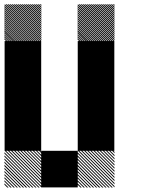

<svg xmlns="http://www.w3.org/2000/svg" viewBox="-21 -854 708 875"><path d="M500.8 -155.8 489.2 -167.5H495L500.8 -161.7ZM500.8 -141.7 475 -167.5H480.8L500.8 -147.5ZM500.8 -127.5 460.8 -167.5H466.7L500.8 -133.3ZM500.8 -113.3 446.7 -167.5H452.5L500.8 -119.2ZM500.8 -99.2 432.5 -167.5H438.3L500.8 -105ZM500.8 -85 418.3 -167.5H424.2L500.8 -90.8ZM500.8 -70.8 404.2 -167.5H410L500.8 -76.7ZM500.8 -56.7 390 -167.5H395.8L500.8 -62.5ZM500.8 -42.5 375.8 -167.5H381.7L500.8 -48.3ZM500.8 -28.3 361.7 -167.5H367.5L500.8 -34.2ZM500.8 -14.2 347.5 -167.5H353.3L500.8 -20ZM500.8 0 333.3 -167.5H339.2L500.8 -5.8ZM487.5 0.8 332.5 -154.2V-160L493.3 0.8ZM473.3 0.8 332.5 -140V-145.8L479.2 0.8ZM459.2 0.8 332.5 -125.8V-131.7L465 0.8ZM445 0.8 332.5 -111.7V-117.5L450.8 0.8ZM430 0.8 332.5 -96.7V-103.3L436.7 0.8ZM416.7 0.8 332.5 -83.3V-89.2L422.5 0.8ZM402.5 0.8 332.5 -69.2V-75L408.3 0.8ZM388.3 0.8 332.5 -55V-60.8L394.2 0.8ZM374.2 0.8 332.5 -40.8V-46.7L380 0.8ZM360 0.8 332.5 -26.7V-32.5L365.8 0.8ZM345.8 0.8 332.5 -12.5V-18.3L351.7 0.8ZM167.5 -155.8 155.8 -167.5H161.7L167.5 -161.7ZM167.5 -141.7 141.7 -167.5H147.5L167.5 -147.5ZM167.5 -127.5 127.5 -167.5H133.3L167.5 -133.3ZM167.5 -113.3 113.3 -167.5H119.2L167.5 -119.2ZM167.5 -99.2 99.2 -167.5H105L167.5 -105ZM167.5 -85 85 -167.5H90.8L167.5 -90.8ZM167.5 -70.8 70.8 -167.5H76.7L167.5 -76.7ZM167.5 -56.7 56.7 -167.5H62.5L167.5 -62.5ZM167.5 -42.5 42.5 -167.5H48.3L167.5 -48.3ZM167.5 -28.3 28.3 -167.5H34.2L167.5 -34.2ZM167.5 -14.2 14.2 -167.5H20L167.5 -20ZM167.5 0 0 -167.5H5.8L167.5 -5.8ZM154.2 0.8 -0.8 -154.2V-160L160 0.8ZM140 0.8 -0.8 -140V-145.8L145.8 0.8ZM125.8 0.8 -0.8 -125.8V-131.7L131.7 0.8ZM111.7 0.8 -0.8 -111.7V-117.5L117.5 0.8ZM96.7 0.8 -0.8 -96.7V-103.3L103.3 0.8ZM83.3 0.8 -0.8 -83.3V-89.2L89.2 0.8ZM69.2 0.8 -0.8 -69.2V-75L75 0.8ZM55 0.8 -0.8 -55V-60.8L60.8 0.8ZM40.8 0.8 -0.8 -40.8V-46.7L46.7 0.8ZM26.7 0.8 -0.8 -26.7V-32.5L32.5 0.8ZM12.5 0.8 -0.8 -12.5V-18.3L18.3 0.8ZM500.8 -826.7 493.3 -834.2H499.2L500.8 -832.5ZM500.8 -817.5 484.2 -834.2H490L500.8 -823.3ZM500.8 -808.3 475 -834.2H480.8L500.8 -814.2ZM500.8 -799.2 465.8 -834.2H471.7L500.8 -805ZM500.8 -790 456.7 -834.2H462.5L500.8 -795.8ZM500.8 -780.8 447.5 -834.2H453.3L500.8 -786.7ZM500.8 -771.7 438.3 -834.2H444.2L500.8 -777.5ZM500.8 -762.5 429.2 -834.2H435L500.8 -768.3ZM500.8 -753.3 420 -834.2H425.8L500.8 -759.2ZM500.8 -744.2 410.8 -834.2H416.7L500.8 -750ZM500.8 -735 401.7 -834.2H407.5L500.8 -740.8ZM500.8 -725.8 392.5 -834.2H398.3L500.8 -731.7ZM500.8 -716.7 383.3 -834.2H389.2L500.8 -722.5ZM500.8 -707.5 374.2 -834.2H380L500.8 -713.3ZM500.8 -698.3 365 -834.2H370.8L500.8 -704.2ZM500.8 -689.2 355.8 -834.2H361.7L500.8 -695ZM500.8 -680 346.7 -834.2H352.5L500.8 -685.8ZM500.8 -670.8 337.5 -834.2H343.3L500.8 -676.7ZM496.7 -665.8 332.5 -830 334.2 -834.2 500.8 -667.5ZM487.5 -665.8 332.5 -820.8V-826.7L493.3 -665.8ZM478.3 -665.8 332.5 -811.7V-817.5L484.2 -665.8ZM469.2 -665.8 332.5 -802.5V-808.3L475 -665.8ZM460 -665.8 332.5 -793.3V-799.2L465.8 -665.8ZM450.8 -665.8 332.5 -784.2V-790L456.7 -665.8ZM441.7 -665.8 332.5 -775V-780.8L447.5 -665.8ZM432.5 -665.8 332.5 -765.8V-771.7L438.3 -665.8ZM423.3 -665.8 332.5 -756.7V-762.5L429.2 -665.8ZM414.2 -665.8 332.5 -747.5V-753.3L420 -665.8ZM405 -665.8 332.5 -738.3V-744.2L410.8 -665.8ZM395.8 -665.8 332.5 -729.2V-735L401.7 -665.8ZM386.7 -665.8 332.5 -720V-725.8L392.5 -665.8ZM376.7 -665.8 332.5 -710V-716.7L383.3 -665.8ZM368.3 -665.8 332.5 -701.7V-707.5L374.2 -665.8ZM359.2 -665.8 332.5 -692.5V-698.3L365 -665.8ZM350 -665.8 332.5 -683.3V-689.2L355.8 -665.8ZM340.8 -665.8 332.5 -674.2V-680L346.7 -665.8ZM167.5 -826.7 160 -834.2H165.8L167.5 -832.5ZM167.5 -817.5 150.8 -834.2H156.7L167.5 -823.3ZM167.5 -808.3 141.7 -834.2H147.5L167.5 -814.2ZM167.5 -799.2 132.5 -834.2H138.3L167.5 -805ZM167.5 -790 123.3 -834.2H129.2L167.5 -795.8ZM167.5 -780.8 114.2 -834.2H120L167.5 -786.7ZM167.5 -771.7 105 -834.2H110.8L167.5 -777.5ZM167.5 -762.5 95.8 -834.2H101.7L167.5 -768.3ZM167.5 -753.3 86.7 -834.2H92.5L167.5 -759.2ZM167.5 -744.2 77.5 -834.2H83.3L167.5 -750ZM167.5 -735 68.3 -834.2H74.2L167.5 -740.8ZM167.5 -725.8 59.2 -834.2H65L167.5 -731.7ZM167.5 -716.7 50 -834.2H55.8L167.5 -722.5ZM167.5 -707.5 40.8 -834.2H46.7L167.5 -713.3ZM167.5 -698.3 31.7 -834.2H37.5L167.5 -704.2ZM167.5 -689.2 22.5 -834.2H28.3L167.5 -695ZM167.5 -680 13.3 -834.2H19.2L167.5 -685.8ZM167.5 -670.8 4.2 -834.2H10L167.5 -676.7ZM163.3 -665.8 -0.8 -830 0.8 -834.2 167.5 -667.5ZM154.2 -665.8 -0.8 -820.8V-826.7L160 -665.8ZM145 -665.8 -0.8 -811.7V-817.5L150.8 -665.8ZM135.8 -665.8 -0.8 -802.5V-808.3L141.7 -665.8ZM126.7 -665.8 -0.8 -793.3V-799.2L132.5 -665.8ZM117.5 -665.8 -0.8 -784.2V-790L123.3 -665.8ZM108.3 -665.8 -0.8 -775V-780.8L114.2 -665.8ZM99.2 -665.8 -0.8 -765.8V-771.7L105 -665.8ZM90 -665.8 -0.8 -756.7V-762.5L95.8 -665.8ZM80.8 -665.8 -0.8 -747.5V-753.3L86.7 -665.8ZM71.7 -665.8 -0.8 -738.3V-744.2L77.5 -665.8ZM62.5 -665.8 -0.8 -729.2V-735L68.3 -665.8ZM53.3 -665.8 -0.8 -720V-725.8L59.2 -665.8ZM43.3 -665.8 -0.8 -710V-716.7L50 -665.8ZM35 -665.8 -0.8 -701.7V-707.5L40.8 -665.8ZM25.8 -665.8 -0.8 -692.5V-698.3L31.7 -665.8ZM16.7 -665.8 -0.8 -683.3V-689.2L22.5 -665.8ZM7.5 -665.8 -0.8 -674.2V-680L13.3 -665.8ZM166.7 -166.7H333.3V0H166.7ZM333.3 -333.3H500V-166.7H333.3ZM0 -333.3H166.7V-166.7H0ZM333.3 -500H500V-166.7H333.3ZM0 -500H166.7V-166.7H0ZM333.3 -666.7H500V-333.3H333.3ZM0 -666.7H166.7V-333.3H0Z"/></svg>

Font: 0xA000-Pixelated
Style: Pixelated
Weight: 400
Version: Version 0.1